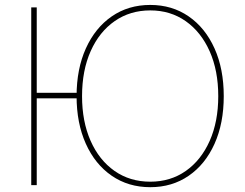

<svg xmlns="http://www.w3.org/2000/svg" viewBox="-20 -757 1003 786"><path d="M308.1 -377V-354.5H117.7V-377ZM130.4 -726.6V1H107.9V-726.6ZM595.2 9.3Q505.4 9.3 437.3 -37.6Q369.1 -84.5 331.3 -168.7Q293.5 -252.9 293.5 -363.3Q293.5 -474.6 331.5 -558.8Q369.6 -643.1 437.5 -689.9Q505.4 -736.8 595.2 -736.8Q684.6 -736.8 752.4 -689.9Q820.3 -643.1 858.2 -558.8Q896 -474.6 896 -363.3Q896 -252.4 858.2 -168.2Q820.3 -84 752.4 -37.4Q684.6 9.3 595.2 9.3ZM595.2 -13.2Q677.7 -13.2 740.5 -57.1Q803.2 -101.1 838.4 -180.2Q873.5 -259.3 873.5 -363.3Q873.5 -467.8 838.4 -546.9Q803.2 -626 740.5 -670.2Q677.7 -714.4 595.2 -714.4Q512.7 -714.4 449.7 -670.7Q386.7 -627 351.3 -547.9Q315.9 -468.8 315.9 -363.3Q315.9 -259.8 350.8 -180.7Q385.7 -101.6 448.7 -57.4Q511.7 -13.2 595.2 -13.2Z"/></svg>

Font: Inter 17pt Thin
Style: Regular
Weight: 250
Version: Version 4.001;git-66647c0bb